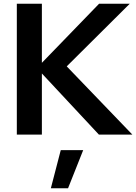

<svg xmlns="http://www.w3.org/2000/svg" viewBox="-20 -720 728 1027"><path d="M70 0ZM70 0V-700H204V-384L510 -700H674L337 -365L688 0H509L204 -327V0ZM305 83H425L344 287H252Z"/></svg>

Font: Rosa Sans SemiBold
Style: Regular
Weight: 600
Designer: Pentagram / MCKL
Foundry: Pentagram / MCKL
Version: Version 1.005;September 16, 2019;FontCreator 11.5.0.2425 64-